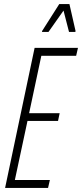

<svg xmlns="http://www.w3.org/2000/svg" viewBox="-20 -923 403 943"><path d="M5 0 150 -688H363L354 -649H183L123 -367H273L265 -329H115L53 -39H225L216 0ZM186 -766 187 -771 271 -903H321L351 -771L350 -766H319L292 -871L218 -766Z"/></svg>

Font: Saira UltraCondensed ExtraLight
Style: Italic
Weight: 250
Width: 1
Italic angle: -12°
Designer: Hector Gatti with collaboration of the Omnibus-Type team
Foundry: Omnibus-Type
Version: Version 1.101